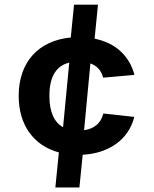

<svg xmlns="http://www.w3.org/2000/svg" viewBox="-20 -745 660 822"><path d="M555 -244.5 422.5 -259C411.5 -215.5 381.5 -193.5 340 -187.5L367 -473.5C394.5 -463.5 413.5 -444 421.5 -412.5L555.5 -424.5C534 -507.5 473 -561.5 385 -579.5L399.5 -725H297L283 -584.5C146 -571.5 60 -480.5 60 -334.5C60 -207.5 126 -121 232 -92.5L217 57.5H320L334 -82.5C446 -88.5 530.5 -147 555 -244.5ZM191.5 -334.5C191.5 -421 223.5 -464 276.5 -477L250 -200.5C213.5 -220.5 191.5 -263 191.5 -334.5Z"/></svg>

Font: Monaspace Neon
Style: Bold
Weight: 700
Designer: Riley Cran & the Lettermatic Team
Foundry: Lettermatic
Version: Version 1.200 (Monaspace Neon)